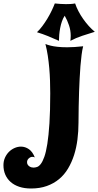

<svg xmlns="http://www.w3.org/2000/svg" viewBox="-245 -828 567 1108"><path d="M234.9 -561Q229.5 -540.5 225.8 -511Q222.2 -481.4 219.2 -446.5Q216.3 -411.6 214.6 -374Q212.9 -336.4 211.4 -300.3Q208.5 -215.3 208 -120.1Q208 -70.3 201.9 -22.7Q195.8 24.9 182.4 66.9Q168.9 108.9 147.7 144.5Q126.5 180.2 95.9 205.6Q65.4 231 25.1 245.4Q-15.1 259.8 -65.9 259.8Q-104 259.8 -133.5 250Q-163.1 240.2 -183.3 222.4Q-203.6 204.6 -214.4 179.9Q-225.1 155.3 -225.1 125Q-225.1 101.6 -216.3 82Q-207.5 62.5 -193.4 48.3Q-179.2 34.2 -160.9 26.1Q-142.6 18.1 -124 18.1Q-99.6 18.1 -78.1 33Q-56.6 47.9 -43.9 81.1Q-46.9 78.6 -50.5 77.9Q-54.2 77.1 -58.1 77.1Q-69.3 77.1 -79.1 86.2Q-88.9 95.2 -88.9 107.9Q-88.9 116.2 -85.2 122.1Q-81.5 127.9 -75.9 131.8Q-70.3 135.7 -64 137.5Q-57.6 139.2 -51.8 139.2Q-42.5 139.2 -31.5 135.7Q-20.5 132.3 -9.8 118.4Q1 104.5 10.7 77.4Q20.5 50.3 28.1 2.7Q35.6 -44.9 40.3 -116.2Q44.9 -187.5 44.9 -289.1Q44.9 -324.7 43.7 -361.6Q42.5 -398.4 39.3 -434.8Q36.1 -471.2 30.8 -506.6Q25.4 -542 17.1 -574.2Q29.3 -568.8 47.4 -564.5Q63 -560.5 86.7 -557.9Q110.4 -555.2 143.1 -555.2Q182.6 -555.2 234.9 -561ZM302.2 -644.5Q267.1 -633.8 230.2 -621.6Q193.4 -609.4 161.1 -592.3Q162.1 -600.1 162.6 -607.4Q163.1 -614.7 163.1 -622.1Q163.1 -652.3 153.3 -681.6Q143.6 -710.9 128.4 -737.3Q118.7 -722.7 112.3 -704.3Q106 -686 102.3 -666.5Q98.6 -647 96.9 -627.9Q95.2 -608.9 95.2 -592.3Q64.5 -606.4 32.5 -619.4Q0.5 -632.3 -31.7 -642.1Q-15.6 -657.2 -0.5 -677.5Q14.6 -697.8 28.1 -720Q41.5 -742.2 52.5 -764.9Q63.5 -787.6 71.3 -808.1Q86.9 -806.6 102.8 -805.4Q118.7 -804.2 135.3 -804.2Q147.9 -804.2 161.9 -804.9Q175.8 -805.7 188.5 -808.1Q195.8 -786.1 207.8 -763.2Q219.7 -740.2 234.9 -718.8Q250 -697.3 267.1 -678.2Q284.2 -659.2 302.2 -644.5Z"/></svg>

Font: Spicy Rice
Style: Regular
Weight: 400
Version: Version 1.000